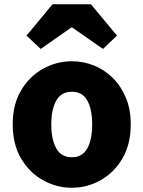

<svg xmlns="http://www.w3.org/2000/svg" viewBox="-20 -872 677 906"><path d="M319 14Q247 14 183 -21.5Q119 -57 79.5 -124Q40 -191 40 -285Q40 -379 79.5 -445.5Q119 -512 183 -547.5Q247 -583 319 -583Q373 -583 423 -563Q473 -543 512 -504.5Q551 -466 574 -411Q597 -356 597 -285Q597 -191 557.5 -124Q518 -57 454.5 -21.5Q391 14 319 14ZM319 -130Q369 -130 392 -172Q415 -214 415 -285Q415 -356 392 -397.5Q369 -439 319 -439Q269 -439 245.5 -397.5Q222 -356 222 -285Q222 -214 245.5 -172Q269 -130 319 -130ZM105 -704 228 -852H409L532 -704L466 -641L321 -742H316L172 -641Z"/></svg>

Font: Source Han Sans TC Heavy
Style: Regular
Weight: 900
Designer: Ryoko NISHIZUKA Ë•øÂ°öÊ∂ºÂ≠ê (kana, bopomofo & ideographs); Paul D. Hunt (Latin, Greek & Cyrillic); Sandoll Communicatio
Foundry: Adobe
Version: Version 2.004;hotconv 1.0.118;makeotfexe 2.5.65603